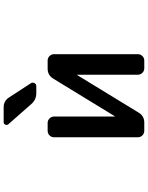

<svg xmlns="http://www.w3.org/2000/svg" viewBox="99 -922 802 1040"><g transform="rotate(-90 500.0 -402.0)"><path d="M438.5 -783.2Q473.6 -783.2 492.2 -753.9L569.3 -635.7Q575.2 -626 569.8 -616.2Q564.5 -606.4 553.7 -606.4H514.6Q480.5 -606.4 457 -632.8L347.7 -756.8Q340.8 -764.6 344.7 -773.9Q348.6 -783.2 358.4 -783.2ZM615.2 -384.8Q615.2 -384.8 614.3 -385.3Q613.3 -385.7 613.3 -384.8L409.2 -50.8Q390.6 -21.5 356.4 -21.5H311.5Q296.9 -21.5 286.6 -31.7Q276.4 -42 276.4 -56.6V-509.8Q276.4 -524.4 286.6 -534.7Q296.9 -544.9 311.5 -544.9H354.5Q368.2 -544.9 378.4 -534.7Q388.7 -524.4 388.7 -509.8V-181.6Q388.7 -181.6 389.6 -181.2Q390.6 -180.7 390.6 -181.6L594.7 -515.6Q613.3 -544.9 647.5 -544.9H692.4Q706.1 -544.9 716.3 -534.7Q726.6 -524.4 726.6 -509.8V-56.6Q726.6 -42 716.3 -31.7Q706.1 -21.5 692.4 -21.5H649.4Q635.7 -21.5 625.5 -31.7Q615.2 -42 615.2 -56.6Z"/></g></svg>

Font: Gen Jyuu Gothic L Monospace Medium
Style: Regular
Weight: 500
Designer: [Source Han Sans]
Ryoko NISHIZUKA  (kana & ideographs); Paul D. Hunt (Latin, Greek & Cyrillic); Wenlong ZHANG  (bopomofo
Version: Version 1.002.20150607